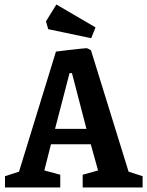

<svg xmlns="http://www.w3.org/2000/svg" viewBox="-20 -828 650 848"><path d="M382.8 -659.2 192.9 -699.2 183.1 -733.9 229 -808.1 401.9 -707ZM2 0V-49.8L64 -69.8L227.1 -600.1Q244.6 -602.5 277.6 -606.4Q310.5 -610.4 335.4 -612.8Q360.4 -615.2 362.8 -615.2Q364.7 -615.2 369.4 -612.8Q374 -610.4 377.9 -608.4L381.8 -606L547.9 -69.8L609.9 -49.8V0H345.2V-56.2L413.1 -75.2L380.9 -190.9H205.1L175.8 -75.2L246.1 -56.2V0ZM223.1 -258.8H361.8L297.9 -504.9H287.1Z"/></svg>

Font: Grenze SemiBold
Style: Regular
Weight: 600
Designer: Renata Polastri
Foundry: Omnibus-Type
Version: Version 1.002;PS 001.002;hotconv 1.0.88;makeotf.lib2.5.64775